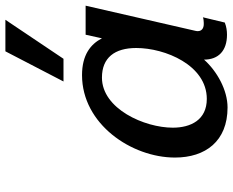

<svg xmlns="http://www.w3.org/2000/svg" viewBox="-94 -736 843 694"><g transform="rotate(-90 327.0 -388.5)"><path d="M603 -790H489L380 -580H462ZM213 -185C213 -287 281 -441 394 -441C466 -441 501 -395 501 -317C501 -213 439 -62 317 -62C241 -62 213 -120 213 -185ZM105 -177C105 -67 164 13 286 13C349 13 417 -25 459 -72C459 -20 491 11 549 11C563 11 578 9 593 3L612 -76C607 -74 599 -73 592 -73H587C572 -73 562 -81 562 -94C562 -96 562 -100 563 -103L654 -500H549L536 -441C515 -482 476 -513 403 -513C226 -513 105 -334 105 -177Z"/></g></svg>

Font: Perun Medium Italic
Style: Regular
Weight: 500
Italic angle: -12°
Foundry: Copyright (c) Stefan Peev, Context Ltd, 2016
Version: Version 1.026